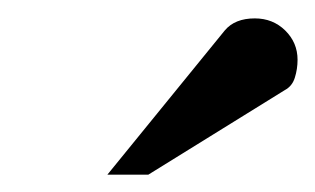

<svg xmlns="http://www.w3.org/2000/svg" viewBox="-20 -663 350 213"><path d="M310.1 -596.7Q310.1 -586.4 307.1 -576.9Q304.2 -567.4 295.9 -563L144.5 -469.2H99.1L229.5 -629.4Q240.7 -642.6 262.7 -642.6Q282.7 -642.6 296.4 -629.2Q310.1 -615.7 310.1 -596.7Z"/></svg>

Font: Scheherazade New
Style: Bold
Weight: 700
Designer: SIL International
Foundry: SIL International
Version: Version 4.000